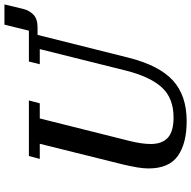

<svg xmlns="http://www.w3.org/2000/svg" viewBox="-18 -830 860 864"><g transform="rotate(-90 412.0 -398.0)"><path d="M299 12Q198 12 142 -28Q86 -68 86 -160Q86 -183 91 -212Q96 -241 104 -275L197 -649H129L142 -698H392L379 -649H311L210 -246Q196 -190 196 -150Q196 -99 224 -73Q252 -47 315 -47Q401 -47 449 -98Q497 -149 525 -256L623 -649H555L567 -698H706L733 -808H824L804 -724Q797 -696 778 -677.5Q759 -659 721 -659H687L585 -252Q550 -112 482 -50Q414 12 299 12Z"/></g></svg>

Font: IBM Plex Serif Medm
Style: Italic
Weight: 500
Italic angle: -14°
Designer: Mike Abbink, Paul van der Laan, Pieter van Rosmalen
Foundry: Bold Monday
Version: Version 3.001